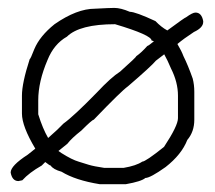

<svg xmlns="http://www.w3.org/2000/svg" viewBox="-20 -475 540 483"><path d="M367.2 -371.1Q364.3 -372.6 361.3 -373Q361.3 -386.7 269.5 -414.1Q180.2 -414.1 148.4 -382.8Q115.7 -364.3 99.6 -324.2Q76.2 -269.5 76.2 -222.7V-187.5Q87.4 -151.4 101.1 -127.9Q127.4 -150.9 139.6 -164.1Q165.5 -182.6 223.6 -242.2Q259.8 -280.8 282.2 -294.9Q323.2 -331.5 323.2 -334Q335.4 -342.3 350.6 -359.4Q353 -359.4 367.2 -371.1ZM393.1 -338.4 372.1 -322.3Q360.4 -308.1 301.8 -257.8Q285.2 -246.1 215.8 -173.8Q211.9 -173.8 184.6 -146.5Q160.2 -127.4 149.4 -113.3Q137.2 -103.5 127 -95.2Q130.9 -92.3 134.8 -89.8Q161.1 -73.2 177.7 -68.4L203.1 -60.5Q215.8 -56.6 242.2 -52.7H291Q322.8 -58.1 337.9 -68.4Q346.2 -68.4 392.6 -105.5Q427.7 -158.7 427.7 -177.7V-234.4Q427.7 -268.1 410.2 -302.7Q401.4 -323.7 393.1 -338.4ZM68.8 -101.1Q35.2 -157.2 35.2 -189.5V-234.4Q35.2 -266.1 54.7 -326.2Q56.6 -326.2 66.4 -351.6Q80.1 -384.3 117.2 -414.1Q173.3 -453.1 218.8 -453.1Q256.3 -455.1 267.6 -455.1Q283.7 -455.1 306.6 -445.3Q320.8 -445.3 371.1 -421.9Q385.7 -406.7 400.9 -398.4Q445.8 -431.6 448.2 -431.6Q464.4 -443.4 471.7 -443.4Q487.3 -443.4 491.2 -421.9V-419.9Q491.2 -405.3 467.8 -394.5Q442.4 -377.9 426.3 -364.3Q437 -346.2 441.4 -334Q453.1 -310.5 464.8 -277.3Q468.8 -261.7 468.8 -244.1V-173.8Q468.8 -143.6 451.2 -123Q437 -86.4 396.5 -54.7Q357.9 -27.3 345.7 -27.3Q335.9 -18.6 296.9 -11.7H230.5Q169.9 -21.5 134.8 -43Q113.8 -48.8 107.4 -58.6Q105 -58.6 93.8 -67.4Q87.9 -62 85 -58.6Q53.2 -40.5 36.1 -21.5L26.4 -19.5Q10.7 -19.5 6.8 -41Q6.8 -58.1 49.8 -85.9Q59.6 -93.8 68.8 -101.1Z"/></svg>

Font: CEF Fonts CJK Mono
Style: Regular
Weight: 400
Designer: PartyBoss (派对大魔王)
Version: Release 2.25